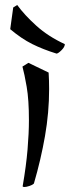

<svg xmlns="http://www.w3.org/2000/svg" viewBox="-20 -737 280 770"><path d="M78 13Q71 13 71 10V9Q85 -72 90.5 -137.5Q96 -203 96 -255Q96 -337 87 -389Q78 -441 70 -470L94 -485L175 -446Q176 -430 176.5 -413.5Q177 -397 177 -380Q177 -286 160.5 -191.5Q144 -97 116 -1Q110 5 97.5 9Q85 13 78 13ZM207 -522Q152 -539 109 -560.5Q66 -582 21 -620L33 -707L49 -717Q78 -677 125.5 -634Q173 -591 240 -560Q240 -549 227 -536Q214 -523 207 -522Z"/></svg>

Font: Julee
Style: Regular
Weight: 400
Designer: Julian Tunni
Foundry: Julian Tunni
Version: Version 1.002; ttfautohint (v1.8.4.7-5d5b);gftools[0.9.23]